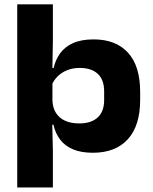

<svg xmlns="http://www.w3.org/2000/svg" viewBox="-20 -679 693 870"><path d="M400.6 13.2Q347.9 13.2 311.2 -2.2Q274.5 -17.5 252.6 -46.2Q230.7 -74.9 222.3 -113.9H175.6L217.6 -224.4Q218.6 -191.1 233.3 -167.7Q248 -144.3 274.7 -132Q301.4 -119.7 339.3 -119.7Q392.9 -119.7 422.4 -146.6Q451.9 -173.5 451.9 -225.5V-265.1Q451.9 -317.5 423.2 -344.3Q394.6 -371.2 340.9 -371.2Q309.2 -371.2 283.8 -360.7Q258.3 -350.3 240.7 -332.5Q223.1 -314.8 214.1 -292.8L182.1 -370.9H223Q231.1 -407.2 251.9 -436.7Q272.8 -466.1 310.2 -483.3Q347.6 -500.5 404.5 -500.5Q504.8 -500.5 559.9 -440.4Q615.1 -380.2 615.1 -262.2V-226.9Q615.1 -109.1 559.1 -47.9Q503.1 13.2 400.6 13.2ZM58.1 170.5V-659.3H219.6V-493.8L216.8 -338.9L217.6 -315.3V-164.1L216.1 -143.8L219.6 1.7V170.5Z"/></svg>

Font: Anek Gurmukhi Medium SemiExpanded
Style: Regular
Weight: 500
Width: 6
Version: Version 1.003